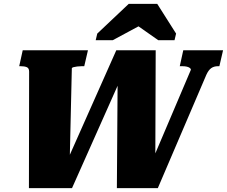

<svg xmlns="http://www.w3.org/2000/svg" viewBox="-20 -969 1169 989"><path d="M97 -710H433L414 -628H401Q389 -628 377.5 -626.5Q366 -625 358.5 -623Q351 -621 350 -617L339 -137L327 -143L579 -710H782L780 -141L761 -134L963 -609Q964 -614 958.5 -618.5Q953 -623 943 -625.5Q933 -628 919 -628H906L924 -710H1129L1110 -628H1103Q1082 -628 1068 -618Q1054 -608 1043 -584L793 0H582L586 -568L603 -566L351 0H129L130 -600Q130 -618 118 -623Q106 -628 86 -628H79ZM790 -949H643L481 -796L473 -762H561L743 -860L654 -861L795 -762H879L887 -796Z"/></svg>

Font: Roboto Serif 20pt ExtraBold
Style: Italic
Weight: 800
Italic angle: -10°
Version: Version 1.007